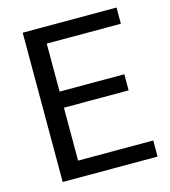

<svg xmlns="http://www.w3.org/2000/svg" viewBox="-107 -797 782 883"><g transform="rotate(-15 284.0 -355.5)"><path d="M484.4 -328.6H176.3V-76.7H534.2V0H82.5V-710.9H529.3V-633.8H176.3V-405.3H484.4Z"/></g></svg>

Font: Vazir FD
Style: Regular-FD
Weight: 400
Designer: Saber Rastikerdar
Foundry: Saber Rastikerdar
Version: Version 30.0.0